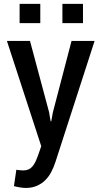

<svg xmlns="http://www.w3.org/2000/svg" viewBox="-20 -741 516 975"><path d="M229.5 -170.4Q230 -166.5 231 -160.4Q231.9 -154.3 233.2 -147.7Q234.4 -141.1 235.4 -135Q236.3 -128.9 237.3 -125H240.2L248.5 -170.4L343.3 -533.2H460.4L261.7 81.1Q252.9 108.4 240.2 132.6Q227.5 156.7 209.2 174.6Q190.9 192.4 166.7 202.9Q142.6 213.4 110.4 213.4Q104 213.4 95.9 212.6Q87.9 211.9 79.6 210.4Q71.3 209 63.7 207.3Q56.2 205.6 50.8 204.1L63 121.1Q64 121.1 68.1 121.8Q72.3 122.6 77.9 123Q83.5 123.5 88.9 124Q94.2 124.5 97.7 124.5Q113.3 124.5 124.8 119.4Q136.2 114.3 144.8 104.2Q153.3 94.2 160.2 79.8Q167 65.4 173.8 46.4L189.5 1.5L15.1 -533.2H132.3ZM401.4 -623.5H296.9V-721.2H401.4ZM184.6 -623.5H79.6V-721.2H184.6Z"/></svg>

Font: Ufes Sans Medium
Style: Regular
Weight: 500
Designer: Ricardo Esteves & Filipe Motta
Foundry: ProDesignUfes - Ricardo Esteves, Filipe Motta (This is a derivative work, based on Roboto family, by Christian Robertson
Version: Version 2.0